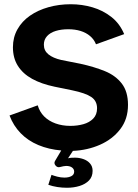

<svg xmlns="http://www.w3.org/2000/svg" viewBox="-20 -700 650 906"><path d="M296 186Q273 186 250.5 182.5Q228 179 208 172L223 125Q233 129 250 133.5Q267 138 284 138Q304 138 317 131Q330 124 330 110Q330 98 320 90.5Q310 83 292 83Q286 83 279 84.5Q272 86 264 88Q251 92 242 81Q233 70 240 59L269 10Q210 5 161 -15.5Q112 -36 77.5 -71.5Q43 -107 25 -155L158 -203Q167 -172 188.5 -150.5Q210 -129 242 -117.5Q274 -106 312 -106Q345 -106 373.5 -114Q402 -122 420 -140.5Q438 -159 438 -189Q438 -224 410.5 -242.5Q383 -261 320 -274L237 -291Q175 -304 131.5 -328Q88 -352 64.5 -389Q41 -426 41 -477Q41 -524 62.5 -562Q84 -600 121.5 -626Q159 -652 208.5 -666Q258 -680 314 -680Q367 -680 416.5 -665.5Q466 -651 505.5 -620Q545 -589 566 -539L433 -491Q424 -514 405 -530Q386 -546 360 -554Q334 -562 302 -562Q269 -562 243 -554Q217 -546 202 -529.5Q187 -513 187 -489Q187 -461 208.5 -443.5Q230 -426 269 -417L360 -399Q424 -385 474.5 -364.5Q525 -344 554.5 -306Q584 -268 584 -205Q584 -138 547.5 -90.5Q511 -43 452 -17Q393 9 324 12L301 47Q308 45 316.5 44.5Q325 44 334 44Q354 44 373 50.5Q392 57 404.5 71Q417 85 417 106Q417 134 400 151.5Q383 169 355.5 177.5Q328 186 296 186Z"/></svg>

Font: Atkinson Hyperlegible Next
Style: Bold
Weight: 700
Designer: Elliott Scott, Megan Eiswerth, Linus Boman, Theodore Petrosky, Letters from Sweden
Foundry: Applied Design Works, Letters from Sweden
Version: Version 2.001